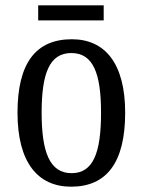

<svg xmlns="http://www.w3.org/2000/svg" viewBox="-20 -694 538 724"><path d="M124 -617H371V-674H124ZM248 10C382 10 452 -81 452 -269C452 -456 375 -546 251 -546C115 -546 46 -456 46 -269C46 -81 123 10 248 10ZM250 -41C168 -41 137 -119 137 -269C137 -418 167 -494 249 -494C331 -494 361 -418 361 -269C361 -119 332 -41 250 -41Z"/></svg>

Font: Noto Serif Lao Condensed
Style: Regular
Weight: 400
Width: 3
Designer: Monotype Design Team
Foundry: Monotype Imaging Inc.
Version: Version 2.003